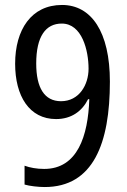

<svg xmlns="http://www.w3.org/2000/svg" viewBox="-20 -744 512 774"><path d="M423 -415C423 -616 348 -724 230 -724C106 -724 41 -624 41 -487C41 -357 98 -264 206 -264C268 -264 311 -296 335 -344H340C335 -197 293 -63 158 -63C128 -63 101 -68 79 -76V0C99 6 135 10 160 10C356 10 423 -166 423 -415ZM229 -649C311 -649 337 -540 337 -467C337 -402 299 -336 226 -336C159 -336 126 -390 126 -488C126 -597 164 -649 229 -649Z"/></svg>

Font: Noto Sans Khmer UI Condensed
Style: Regular
Weight: 400
Width: 3
Designer: Danh Hong and the Monotype Design Team
Foundry: Monotype Imaging Inc.
Version: Version 2.002